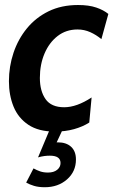

<svg xmlns="http://www.w3.org/2000/svg" viewBox="-20 -528 463 785"><path d="M204.5 10Q137.5 10 96 -17.8Q54.5 -45.5 35.5 -92Q16.5 -138.5 16.5 -196Q16.5 -256 35.2 -312Q54 -368 90 -412Q126 -456 178.5 -481.8Q231 -507.5 299 -507.5Q343.5 -507.5 373.5 -497.2Q403.5 -487 423 -471L394.5 -368Q373.5 -385.5 349 -396.5Q324.5 -407.5 297 -407.5Q250.5 -407.5 216 -381Q181.5 -354.5 162.2 -309.5Q143 -264.5 143 -209.5Q143 -156 166.2 -122.8Q189.5 -89.5 242.5 -89.5Q293.5 -89.5 354.5 -129.5L345 -27Q318.5 -10 282.8 0Q247 10 204.5 10ZM200 79 165.5 64Q178.5 59.5 191.2 56.8Q204 54 217 54Q251 54 270.8 72.2Q290.5 90.5 290.5 124Q290.5 173.5 254 205.5Q217.5 237.5 163 237.5Q137.5 237.5 118.8 231.8Q100 226 87 218.5L117 160.5Q130.5 168 144.5 172.8Q158.5 177.5 176 177.5Q200 177.5 213.8 166.2Q227.5 155 227.5 138.5Q227.5 108.5 184 108.5Q172.5 108.5 161 110Q149.5 111.5 135.5 115.5L184 0H237Z"/></svg>

Font: Cabin
Style: Bold Italic
Weight: 700
Width: 4
Italic angle: -10°
Designer: Pablo Impallari
Foundry: Pablo Impallari. http://www.impallari.com Igino Marini. http://www.ikern.com
Version: Version 3.001